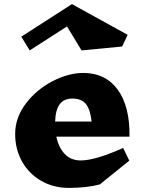

<svg xmlns="http://www.w3.org/2000/svg" viewBox="-20 -907 706 937"><path d="M612 -240H255Q266 -187 296 -155.5Q326 -124 374 -124Q445 -124 581 -185L611 -123L467 -7Q404 10 316 10Q241 10 181 -24.5Q121 -59 87.5 -119Q54 -179 54 -253Q54 -333 106 -401.5Q158 -470 236 -510.5Q314 -551 387 -551Q495 -551 554.5 -469.5Q614 -388 612 -240ZM249 -314H427Q421 -371 400 -398.5Q379 -426 333 -426Q292 -426 271.5 -398.5Q251 -371 249 -314ZM576 -680 378 -661 307 -778 125 -661 84 -728 331 -887 603 -737Z"/></svg>

Font: Inknut Antiqua ExtraBold
Style: Regular
Weight: 800
Designer: Claus Eggers Sørensen
Foundry: Claus Eggers Sørensen
Version: Version 1.003; ttfautohint (v1.8.2) -l 8 -r 50 -G 200 -x 14 